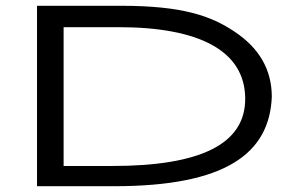

<svg xmlns="http://www.w3.org/2000/svg" viewBox="-20 -643 1040 664"><path d="M108 1H374C762 1 912 -113 920 -308C920 -405 874 -478 792 -533C710 -588 612 -623 398 -623H108ZM200 -69V-549H390C670 -549 826 -467 828 -304C830 -143 670 -69 368 -69Z"/></svg>

Font: Inconsolata UltraExpanded
Style: Regular
Weight: 400
Width: 9
Monospace: yes
Designer: Raph Levien, Cyreal, Brenton Simpson
Foundry: Raph Levien, Cyreal, Google
Version: Version 3.100